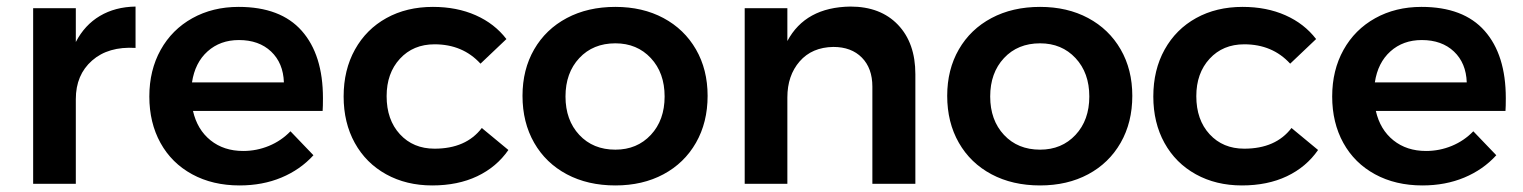

<svg xmlns="http://www.w3.org/2000/svg" viewBox="-20 -560 4639 585"><path d="M393 -540V-414Q310 -419 260.5 -375.5Q211 -332 211 -258V0H81V-535H211V-432Q238 -484 284.5 -511.5Q331 -539 393 -540Z M964 -261Q964 -235 963 -222H568Q581 -165 621.5 -132.5Q662 -100 721 -100Q762 -100 799.5 -115.5Q837 -131 865 -160L935 -87Q895 -43 837.5 -19Q780 5 710 5Q628 5 565.5 -29Q503 -63 469 -124.5Q435 -186 435 -266Q435 -346 469.5 -408Q504 -470 566 -504.5Q628 -539 707 -539Q835 -539 899.5 -466Q964 -393 964 -261ZM845 -309Q843 -368 806 -403Q769 -438 708 -438Q651 -438 612.5 -403.5Q574 -369 565 -309Z M1304 -425Q1239 -425 1198.5 -381Q1158 -337 1158 -267Q1158 -195 1198.5 -151Q1239 -107 1304 -107Q1400 -107 1448 -170L1529 -103Q1493 -51 1434 -23Q1375 5 1297 5Q1218 5 1156.5 -29Q1095 -63 1061 -124.5Q1027 -186 1027 -266Q1027 -347 1061.5 -409Q1096 -471 1157.5 -505Q1219 -539 1299 -539Q1372 -539 1429.5 -513.5Q1487 -488 1523 -441L1444 -366Q1390 -425 1304 -425Z M2136 -268Q2136 -187 2100.5 -125Q2065 -63 2001.5 -29Q1938 5 1855 5Q1771 5 1707 -29Q1643 -63 1607.5 -125Q1572 -187 1572 -268Q1572 -348 1607.5 -409.5Q1643 -471 1707 -505Q1771 -539 1855 -539Q1938 -539 2001.5 -505Q2065 -471 2100.5 -409.5Q2136 -348 2136 -268ZM1703 -266Q1703 -194 1745 -149Q1787 -104 1855 -104Q1921 -104 1963 -149Q2005 -194 2005 -266Q2005 -338 1963 -383Q1921 -428 1855 -428Q1787 -428 1745 -383Q1703 -338 1703 -266Z M2769 -334V0H2638V-296Q2638 -352 2606 -384.5Q2574 -417 2519 -417Q2454 -416 2416.5 -373Q2379 -330 2379 -263V0H2249V-535H2379V-435Q2434 -538 2571 -540Q2663 -540 2716 -484.5Q2769 -429 2769 -334Z M3430 -268Q3430 -187 3394.5 -125Q3359 -63 3295.5 -29Q3232 5 3149 5Q3065 5 3001 -29Q2937 -63 2901.5 -125Q2866 -187 2866 -268Q2866 -348 2901.5 -409.5Q2937 -471 3001 -505Q3065 -539 3149 -539Q3232 -539 3295.5 -505Q3359 -471 3394.5 -409.5Q3430 -348 3430 -268ZM2997 -266Q2997 -194 3039 -149Q3081 -104 3149 -104Q3215 -104 3257 -149Q3299 -194 3299 -266Q3299 -338 3257 -383Q3215 -428 3149 -428Q3081 -428 3039 -383Q2997 -338 2997 -266Z M3771 -425Q3706 -425 3665.5 -381Q3625 -337 3625 -267Q3625 -195 3665.5 -151Q3706 -107 3771 -107Q3867 -107 3915 -170L3996 -103Q3960 -51 3901 -23Q3842 5 3764 5Q3685 5 3623.5 -29Q3562 -63 3528 -124.5Q3494 -186 3494 -266Q3494 -347 3528.5 -409Q3563 -471 3624.5 -505Q3686 -539 3766 -539Q3839 -539 3896.5 -513.5Q3954 -488 3990 -441L3911 -366Q3857 -425 3771 -425Z M4568 -261Q4568 -235 4567 -222H4172Q4185 -165 4225.5 -132.5Q4266 -100 4325 -100Q4366 -100 4403.5 -115.5Q4441 -131 4469 -160L4539 -87Q4499 -43 4441.5 -19Q4384 5 4314 5Q4232 5 4169.5 -29Q4107 -63 4073 -124.5Q4039 -186 4039 -266Q4039 -346 4073.5 -408Q4108 -470 4170 -504.5Q4232 -539 4311 -539Q4439 -539 4503.5 -466Q4568 -393 4568 -261ZM4449 -309Q4447 -368 4410 -403Q4373 -438 4312 -438Q4255 -438 4216.5 -403.5Q4178 -369 4169 -309Z"/></svg>

Font: Montserrat arm2 Medium
Style: Regular
Weight: 500
Designer: Julieta Ulanovsky
Foundry: Julieta Ulanovsky
Version: Version 6.000